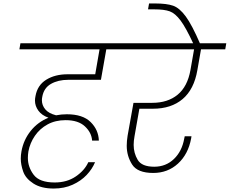

<svg xmlns="http://www.w3.org/2000/svg" viewBox="-20 -990 1327 1109"><path d="M374 -529Q316 -529 274.5 -505.5Q233 -482 224 -430Q222 -420 222 -411Q222 -382 241.5 -358.5Q261 -335 304 -324Q334 -330 366 -330Q458 -330 503.5 -285Q549 -240 551 -178H512Q509 -224 470.5 -260Q432 -296 359 -296Q300 -296 255 -271.5Q210 -247 181.5 -205.5Q153 -164 144 -115Q141 -96 141 -78Q141 -25 174.5 19.5Q208 64 296 64Q367 64 418 29Q469 -6 490 -53H529Q513 -14 480.5 20.5Q448 55 399.5 77Q351 99 290 99Q218 99 173 70Q128 41 114 1Q100 -39 100 -74Q100 -94 104 -116Q116 -182 157 -233.5Q198 -285 260 -310Q221 -324 201.5 -351Q182 -378 182 -409Q182 -421 185 -435Q196 -498 247 -529.5Q298 -561 370 -561H530L555 -705H92L98 -740H749L743 -705H594L563 -529Z M785 -362 757 -203Q752 -176 752 -153Q752 -106 775.5 -66.5Q799 -27 871 -27Q938 -27 984.5 -71.5Q1031 -116 1044 -189L1047 -203H1086L1084 -190Q1067 -99 1008 -45Q949 9 865 9Q774 9 743 -40Q712 -89 712 -148Q712 -175 717 -206L751 -396H859Q949 -396 1006 -443Q1063 -490 1080 -585L1101 -705H679L685 -740H1287L1281 -705H1141L1120 -585Q1101 -474 1035 -418Q969 -362 863 -362Z M1097 -737Q1054 -830 1023 -871.5Q992 -913 960.5 -924.5Q929 -936 871 -936H835L841 -970H876Q943 -970 980 -957Q1017 -944 1053 -895Q1089 -846 1136 -737Z"/></svg>

Font: Fz Poppins ExtLt
Style: Italic
Weight: 200
Italic angle: -10°
Designer: Ninad Kale (Devanagari), Jonny Pinhorn (Latin)
Foundry: Indian Type Foundry
Version: Vit hóa bi Vntype.Com & FontZin.Com